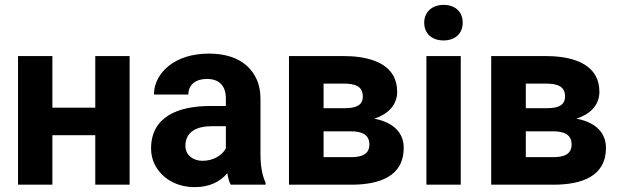

<svg xmlns="http://www.w3.org/2000/svg" viewBox="-20 -758 2538 788"><path d="M512 0V-528H371V-316H195V-528H54V0H195V-203H371V0Z M1049 -128V-352C1049 -383 1044 -410 1033 -433C1002 -501 935 -538 837 -538C768 -538 712 -519 673 -488C641 -462 612 -423 612 -370H753C753 -412 785 -434 829 -434C882 -434 907 -404 907 -353V-323H844C710 -323 600 -279 600 -148C600 -125 605 -104 614 -85C641 -30 699 10 780 10C842 10 885 -14 913 -47C916 -28 920 -13 927 0H1070V-8C1055 -41 1049 -79 1049 -128ZM741 -159C741 -218 788 -240 849 -240H907V-149C891 -120 856 -98 811 -98C772 -98 741 -122 741 -159Z M1610 -381C1610 -406 1605 -427 1595 -446C1562 -506 1482 -528 1387 -528H1166V0H1421C1539 0 1637 -35 1637 -151C1637 -224 1580 -259 1516 -271C1566 -287 1610 -322 1610 -381ZM1496 -165C1496 -125 1465 -113 1421 -113H1308V-219H1421C1466 -219 1496 -205 1496 -165ZM1469 -362C1469 -324 1438 -314 1395 -314H1308V-415H1387C1435 -415 1469 -406 1469 -362Z M1871 0V-528H1730V0ZM1800 -592C1847 -592 1879 -619 1879 -665C1879 -711 1847 -738 1800 -738C1754 -738 1721 -709 1721 -665C1721 -619 1754 -592 1800 -592Z M2440 -381C2440 -406 2435 -427 2425 -446C2392 -506 2312 -528 2217 -528H1996V0H2251C2369 0 2467 -35 2467 -151C2467 -224 2410 -259 2346 -271C2396 -287 2440 -322 2440 -381ZM2326 -165C2326 -125 2295 -113 2251 -113H2138V-219H2251C2296 -219 2326 -205 2326 -165ZM2299 -362C2299 -324 2268 -314 2225 -314H2138V-415H2217C2265 -415 2299 -406 2299 -362Z"/></svg>

Font: Asimov
Style: Regular
Weight: 500
Designer: Google
Version: Version 2.000980; 2014